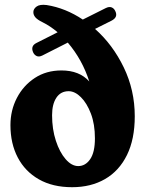

<svg xmlns="http://www.w3.org/2000/svg" viewBox="-20 -768 602 800"><path d="M118 -550Q106.5 -576.5 132 -589L220 -633.5Q189.5 -659.5 157 -675.5Q135.5 -686 127 -696.2Q118.5 -706.5 119 -718.5Q119.5 -731.5 132.8 -741Q146 -750.5 174.5 -747Q253 -734.5 325 -686.5L420 -734Q435 -741.5 445.2 -737.2Q455.5 -733 460.5 -721.5Q473 -696 444 -681.5L376 -647.5Q449.5 -582.5 495.5 -487.5Q541.5 -392.5 541.5 -283.5Q541.5 -188 509 -122Q476.5 -56 417.8 -22Q359 12 280.5 12Q199.5 12 142 -20.8Q84.5 -53.5 54 -111.8Q23.5 -170 23.5 -246.5Q23.5 -308.5 50.5 -360.2Q77.5 -412 125.2 -443.2Q173 -474.5 236 -474.5Q311 -474.5 352 -428.5Q323 -519.5 262.5 -590.5L156 -536.5Q142.5 -530 132.8 -534.5Q123 -539 118 -550ZM197 -288Q197 -229.5 212.8 -181.5Q228.5 -133.5 253.5 -104.8Q278.5 -76 306 -76Q336 -76 355.8 -104.8Q375.5 -133.5 375.5 -191.5Q375.5 -250.5 358.8 -294.5Q342 -338.5 317 -363.2Q292 -388 266 -388Q233 -388 215 -361Q197 -334 197 -288Z"/></svg>

Font: Fraunces 72pt SuperSoft
Style: Bold
Weight: 700
Version: Version 1.000;[0bf87f6ff]